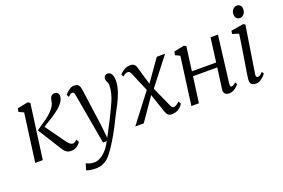

<svg xmlns="http://www.w3.org/2000/svg" viewBox="-122 -1164 2693 1825"><g transform="rotate(-20 1224.0 -251.5)"><path d="M56.5 0 121.5 -487 72.5 -509.5 78.5 -544 185.5 -565.5 208 -552 133 0ZM416.5 10.5Q400 10.5 385.2 4.8Q370.5 -1 358 -13.2Q345.5 -25.5 334.5 -44.5L185.5 -282Q222 -308 256.8 -331Q291.5 -354 322.2 -379.2Q353 -404.5 376.5 -437Q392 -458 397.8 -478Q403.5 -498 405.5 -513.5Q408.5 -529.5 415.5 -540Q422.5 -550.5 433 -555.5Q443.5 -560.5 455.5 -560.5Q472.5 -560.5 483.8 -549Q495 -537.5 496 -519Q496.5 -505 491.2 -489Q486 -473 474 -455.5Q455.5 -428.5 423.5 -402.5Q391.5 -376.5 356 -353.8Q320.5 -331 290 -313Q259.5 -295 244 -284L242.5 -311L397 -95.5Q411.5 -75.5 426.5 -62.8Q441.5 -50 454 -50Q464 -50 473.8 -54.2Q483.5 -58.5 498.5 -74L514.5 -46Q507 -32.5 493.2 -19.5Q479.5 -6.5 460 2Q440.5 10.5 416.5 10.5Z M638 -472.5Q634.5 -493 628.5 -499.8Q622.5 -506.5 614 -506.5Q604 -506.5 594.2 -500Q584.5 -493.5 571 -480L559 -505Q563 -511.5 577 -525.5Q591 -539.5 611.2 -551.8Q631.5 -564 654.5 -564Q677 -564 689.2 -555.5Q701.5 -547 707.2 -532Q713 -517 715.5 -497Q722 -450.5 728.5 -404Q735 -357.5 741.2 -311Q747.5 -264.5 754 -218Q760.5 -171.5 767 -125L781 10.5L860.5 -141.5Q881 -184 900.5 -223.2Q920 -262.5 936 -300.2Q952 -338 961.5 -375.8Q971 -413.5 971 -453.5Q971 -468.5 966.2 -479.5Q961.5 -490.5 957 -500.2Q952.5 -510 952.5 -521.5Q952.5 -543 963.8 -553Q975 -563 991 -563Q1008 -563 1020 -552.8Q1032 -542.5 1038.5 -523Q1045 -503.5 1045 -475.5Q1045 -422 1024.8 -363.8Q1004.5 -305.5 976 -250.5Q947.5 -195.5 923 -150Q901 -104.5 880.2 -64.5Q859.5 -24.5 840 9.2Q820.5 43 803.2 70.5Q786 98 771.2 119.5Q756.5 141 744 156.5Q730.5 177 708.5 198Q686.5 219 654.5 233.2Q622.5 247.5 578 247.5Q556.5 247.5 529.2 243.2Q502 239 487 231.5L506 167.5Q514 172 534.2 180Q554.5 188 588.5 188Q614 188 644.2 173.2Q674.5 158.5 706 125.8Q737.5 93 765.5 38.5H728Z M1433.5 10Q1416.5 10 1405.5 3.5Q1394.5 -3 1387.8 -15Q1381 -27 1375 -43L1301 -263L1333 -258.5L1154 0H1068.5L1312 -317.5L1304 -256L1209.5 -479.5Q1204 -493 1197 -501.5Q1190 -510 1175 -510Q1160.5 -510 1146.5 -501.2Q1132.5 -492.5 1127 -484L1112.5 -506.5Q1116 -513 1130.5 -526.5Q1145 -540 1169 -551.8Q1193 -563.5 1225 -563.5Q1241 -563.5 1251.5 -558Q1262 -552.5 1268.8 -543.2Q1275.5 -534 1278.5 -522.5L1344 -301L1313 -306L1487 -552.5H1571L1334.5 -248.5L1342 -309L1445.5 -79Q1451.5 -65 1458.5 -56.5Q1465.5 -48 1477 -48Q1488.5 -48 1503.5 -57Q1518.5 -66 1534 -82.5L1549.5 -56Q1546.5 -49 1533.2 -33.2Q1520 -17.5 1495.8 -3.8Q1471.5 10 1433.5 10Z M2047 -78Q2045 -60 2048.8 -51.8Q2052.5 -43.5 2058 -43.5Q2067 -43.5 2078.2 -49.2Q2089.5 -55 2103.5 -69L2116 -47Q2111.5 -41 2097.5 -27Q2083.5 -13 2062.5 -1.5Q2041.5 10 2016.5 10Q1999.5 10 1986.8 4Q1974 -2 1967.5 -15.5Q1961 -29 1964 -50L1993 -261H1747.5L1712 0H1636L1701 -485L1654.5 -508L1661 -542.5L1765 -563.5L1786 -552.5L1753.5 -308.5H1999L2030.5 -552H2105.5Z M2285.5 10Q2268.5 10 2255.2 4.2Q2242 -1.5 2235.2 -14.8Q2228.5 -28 2230 -50Q2231.5 -68.5 2237.2 -105Q2243 -141.5 2250.8 -189.2Q2258.5 -237 2267.2 -290Q2276 -343 2284 -395Q2292 -447 2298 -491L2233.5 -511.5L2239 -542.5L2363 -563.5L2383.5 -553.5L2309 -78.5Q2306 -60 2311.5 -51.8Q2317 -43.5 2324 -43.5Q2335 -43.5 2347 -50.5Q2359 -57.5 2376 -76L2389 -55Q2384 -47.5 2369.8 -32Q2355.5 -16.5 2334 -3.2Q2312.5 10 2285.5 10ZM2358 -628Q2335.5 -628 2322.5 -641.8Q2309.5 -655.5 2309.5 -682.5Q2309.5 -712.5 2327.5 -731Q2345.5 -749.5 2369 -749.5Q2389 -749.5 2401.8 -736.2Q2414.5 -723 2414.5 -698Q2414.5 -666 2396.8 -647Q2379 -628 2358 -628Z"/></g></svg>

Font: Merriweather 24pt Light
Style: Italic
Weight: 300
Italic angle: -7.8°
Version: Version 2.101